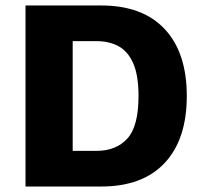

<svg xmlns="http://www.w3.org/2000/svg" viewBox="-20 -680 746 700"><path d="M349 -660Q500 -660 580.5 -574Q661 -488 661 -330Q661 -172 580.5 -86Q500 0 349 0H73V-660ZM332 -130Q403 -130 444 -174.5Q485 -219 485 -330Q485 -405 466 -448.5Q447 -492 413 -511Q379 -530 332 -530H245V-130Z"/></svg>

Font: Kantumruy Pro
Style: Bold
Weight: 700
Version: Version 1.002